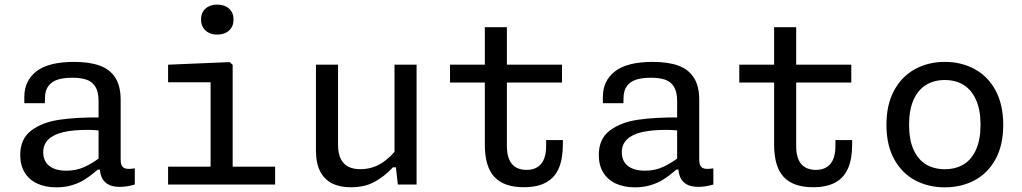

<svg xmlns="http://www.w3.org/2000/svg" viewBox="-20 -791 4380 823"><path d="M497.2 -363.2V-108.5Q497.2 -89.5 502.7 -80Q508.2 -70.5 521.1 -68Q534 -65.5 557.8 -69.2V0Q524 10 493.8 10Q460.8 10 441.8 -1.7Q422.8 -13.3 415.2 -32.6Q407.5 -51.8 407.5 -77.8L402.5 -86.7V-357.5Q402.5 -397.3 388.6 -419.5Q374.7 -441.7 350 -449.8Q325.3 -458 288.2 -457.8Q252.5 -457.5 227.5 -449.8Q202.5 -442 187.8 -422.8Q173 -403.5 172.7 -370.7L172.3 -348.5H84.2V-375.3Q84.2 -445 136.2 -485.3Q188.2 -525.7 298 -525.7Q363.2 -525.7 407 -509.9Q450.8 -494.2 474 -458.3Q497.2 -422.5 497.2 -363.2ZM355.2 -234.3Q293.8 -234.3 252 -224.7Q210.2 -215 187.8 -193.8Q165.3 -172.5 165.3 -137.8Q165.3 -112.7 177.1 -95.1Q188.8 -77.5 211.1 -68.4Q233.3 -59.3 264.3 -59.3Q306 -59.3 340.8 -74.8Q375.7 -90.3 415 -120.5L417.5 -64H398.8L390 -56.2Q364.5 -34.7 341.8 -20.6Q319 -6.5 288.7 2.8Q258.3 12 221.8 12Q174.3 12 139.3 -4.4Q104.3 -20.8 85.5 -51.9Q66.7 -83 66.7 -126.5Q66.7 -195.5 113.5 -231.1Q160.3 -266.7 234.5 -277.7Q308.7 -288.7 413.8 -287.5L439.3 -227.8Q417.3 -230.8 396.2 -232.6Q375.2 -234.3 355.2 -234.3Z M882.7 0V-468.3L905.2 -438.5H700.5V-513.7L965 -524.8L977.3 -513V0ZM700.5 -76.5H1159.3V0H700.5ZM841.7 -707.3Q841.7 -737 860.9 -754.2Q880.2 -771.3 911.3 -771.3Q942.5 -771.3 961.8 -754.2Q981 -737 981 -707.3Q981 -677.5 961.8 -660.2Q942.5 -642.8 911.3 -642.8Q890.8 -642.8 875.1 -650.6Q859.3 -658.3 850.5 -673.1Q841.7 -687.8 841.7 -707.3Z M1671 -513.7H1765.7V0H1685.3L1675.7 -86.7H1671ZM1429 -513.7V-171.3Q1429 -131.7 1441.5 -108.2Q1454 -84.8 1475.2 -75.3Q1496.3 -65.8 1524.5 -65.8Q1574 -65.8 1614.4 -90.9Q1654.8 -116 1688 -161.2V-73.7H1664.3Q1628 -34.7 1585.5 -11.5Q1543 11.7 1483.7 11.7Q1436.8 11.7 1403.6 -4.9Q1370.3 -21.5 1352.3 -56.5Q1334.3 -91.5 1334.3 -146V-513.7Z M2058.2 -674.3H2152.8V-165.7Q2152.8 -113.2 2174.5 -88Q2196.2 -62.8 2236.7 -62.8Q2278.2 -62.8 2299.6 -88.7Q2321 -114.5 2321 -165.5V-190.5H2392.7V-172.2Q2392.7 -110.7 2375.4 -70.2Q2358.2 -29.8 2321.2 -9.2Q2284.2 11.5 2225 11.5Q2140.7 11.5 2099.4 -32.3Q2058.2 -76.2 2058.2 -171.5ZM2389 -513.7V-437.2H1909V-513.7H2085.2H2099.7Z M2977.2 -363.2V-108.5Q2977.2 -89.5 2982.7 -80Q2988.2 -70.5 3001.1 -68Q3014 -65.5 3037.8 -69.2V0Q3004 10 2973.8 10Q2940.8 10 2921.8 -1.7Q2902.8 -13.3 2895.2 -32.6Q2887.5 -51.8 2887.5 -77.8L2882.5 -86.7V-357.5Q2882.5 -397.3 2868.6 -419.5Q2854.7 -441.7 2830 -449.8Q2805.3 -458 2768.2 -457.8Q2732.5 -457.5 2707.5 -449.8Q2682.5 -442 2667.8 -422.8Q2653 -403.5 2652.7 -370.7L2652.3 -348.5H2564.2V-375.3Q2564.2 -445 2616.2 -485.3Q2668.2 -525.7 2778 -525.7Q2843.2 -525.7 2887 -509.9Q2930.8 -494.2 2954 -458.3Q2977.2 -422.5 2977.2 -363.2ZM2835.2 -234.3Q2773.8 -234.3 2732 -224.7Q2690.2 -215 2667.8 -193.8Q2645.3 -172.5 2645.3 -137.8Q2645.3 -112.7 2657.1 -95.1Q2668.8 -77.5 2691.1 -68.4Q2713.3 -59.3 2744.3 -59.3Q2786 -59.3 2820.8 -74.8Q2855.7 -90.3 2895 -120.5L2897.5 -64H2878.8L2870 -56.2Q2844.5 -34.7 2821.8 -20.6Q2799 -6.5 2768.7 2.8Q2738.3 12 2701.8 12Q2654.3 12 2619.3 -4.4Q2584.3 -20.8 2565.5 -51.9Q2546.7 -83 2546.7 -126.5Q2546.7 -195.5 2593.5 -231.1Q2640.3 -266.7 2714.5 -277.7Q2788.7 -288.7 2893.8 -287.5L2919.3 -227.8Q2897.3 -230.8 2876.2 -232.6Q2855.2 -234.3 2835.2 -234.3Z M3298.2 -674.3H3392.8V-165.7Q3392.8 -113.2 3414.5 -88Q3436.2 -62.8 3476.7 -62.8Q3518.2 -62.8 3539.6 -88.7Q3561 -114.5 3561 -165.5V-190.5H3632.7V-172.2Q3632.7 -110.7 3615.4 -70.2Q3598.2 -29.8 3561.2 -9.2Q3524.2 11.5 3465 11.5Q3380.7 11.5 3339.4 -32.3Q3298.2 -76.2 3298.2 -171.5ZM3629 -513.7V-437.2H3149V-513.7H3325.2H3339.7Z M4030 12Q3959.3 12 3902.7 -18.2Q3846 -48.3 3812.8 -108.8Q3779.7 -169.2 3779.7 -255.8Q3779.7 -342.7 3812.8 -403.5Q3846 -464.3 3902.8 -495Q3959.5 -525.7 4030 -525.7Q4100.5 -525.7 4157.4 -495Q4214.3 -464.3 4247.3 -403.7Q4280.3 -343 4280.3 -255.8Q4280.3 -168.8 4247.3 -108.6Q4214.3 -48.3 4157.5 -18.2Q4100.7 12 4030 12ZM4030 -448Q3983.8 -448 3949.4 -426.9Q3915 -405.8 3895.8 -362.8Q3876.7 -319.8 3876.7 -256Q3876.7 -192.3 3895.8 -149.7Q3915 -107 3949.3 -86.3Q3983.7 -65.7 4030 -65.7Q4076.3 -65.7 4110.5 -86.3Q4144.7 -107 4163.8 -149.7Q4183 -192.3 4183 -256Q4183 -319.8 4163.8 -362.8Q4144.7 -405.8 4110.4 -426.9Q4076.2 -448 4030 -448Z"/></svg>

Font: Monaspace Neon Var
Style: Regular
Weight: 400
Designer: Riley Cran and the Lettermatic Team
Version: Version 1.000 (Monaspace Neon Var)